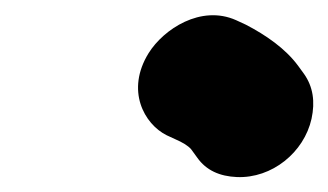

<svg xmlns="http://www.w3.org/2000/svg" viewBox="-20 -765 439 257"><path d="M397 -606C402 -629 399 -649 387 -666L379 -677C362 -700 336 -718 309 -732L296 -738C249 -759 199 -726 179 -694C148 -644 173 -599 203 -584L216 -578C223 -575 232 -570 236 -565L244 -554C256 -537 274 -529 297 -528C344 -526 387 -561 397 -606Z"/></svg>

Font: Blanket
Style: BlkObl
Weight: 900
Foundry: Cannot Into Space Fonts
Version: Version 0.9